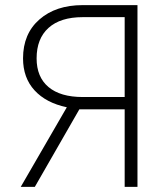

<svg xmlns="http://www.w3.org/2000/svg" viewBox="-20 -730 640 750"><path d="M517 0H467V-303H290L116 0H61L241 -311Q160 -328 115 -377Q70 -426 70 -502Q70 -598 134 -654Q198 -710 303 -710H517ZM467 -351V-663H303Q216 -663 169.5 -621Q123 -579 123 -502Q123 -429 169.5 -390Q216 -351 303 -351Z"/></svg>

Font: Geist Mono UltraLight
Style: Regular
Weight: 200
Monospace: yes
Designer: Basement.studio, Andrés Briganti, Mateo Zaragoza
Foundry: Basement.studio, Vercel, Andrés Briganti, Guido Ferreyra, Mateo Zaragoza
Version: Version 1.400; ttfautohint (v1.8.4.7-5d5b)